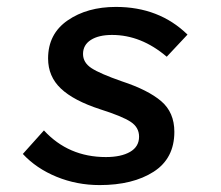

<svg xmlns="http://www.w3.org/2000/svg" viewBox="-20 -523 640 555"><path d="M268 12Q202 12 143.5 -12Q85 -36 46 -78L107 -146Q178 -69 286 -69Q330 -69 356 -84Q382 -99 382 -128Q382 -155 357.5 -171Q333 -187 270 -207Q193 -232 156 -267Q119 -302 119 -354Q119 -425 175.5 -464Q232 -503 315 -503Q440 -503 522 -423L462 -359Q388 -422 304 -422Q265 -422 242.5 -407.5Q220 -393 220 -367Q220 -342 244.5 -326Q269 -310 332 -288Q408 -263 446 -230.5Q484 -198 484 -142Q484 -65 424 -26.5Q364 12 268 12Z"/></svg>

Font: TypoPRO Source Code Pro
Style: Italic
Weight: 600
Italic angle: -11°
Monospace: yes
Designer: Paul D. Hunt, Teo Tuominen
Foundry: Adobe Systems Incorporated
Version: Version 1.030;PS 1.0;hotconv 1.0.84;makeotf.lib2.5.63406